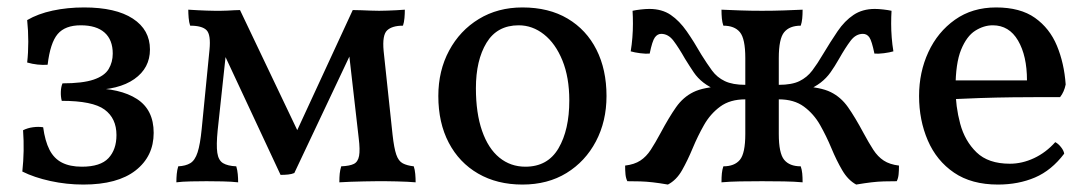

<svg xmlns="http://www.w3.org/2000/svg" viewBox="-20 -487 2924 516"><path d="M204 9Q159 9 115.5 -0.5Q72 -10 40 -26Q43 -54 43.5 -81.5Q44 -109 42 -137Q54 -143 68.5 -145Q83 -147 96 -145Q101 -108 113 -84.5Q125 -61 146.5 -50Q168 -39 200 -39Q250 -39 271.5 -62Q293 -85 293 -124Q293 -169 261 -192.5Q229 -216 146 -216Q143 -227 143.5 -240.5Q144 -254 148 -263Q202 -263 231.5 -273Q261 -283 272 -301.5Q283 -320 283 -343Q283 -380 261 -399.5Q239 -419 197 -419Q155 -419 135 -395.5Q115 -372 108 -313Q95 -312 81 -313.5Q67 -315 53 -319Q56 -345 56 -375Q56 -405 53 -433Q82 -450 121.5 -458.5Q161 -467 206 -467Q291 -467 337 -437Q383 -407 383 -354Q383 -304 341 -274.5Q299 -245 223 -245V-250Q303 -250 348 -221Q393 -192 393 -130Q393 -67 344.5 -29Q296 9 204 9Z M734 -17 578 -351H588L565 -137Q561 -97 564 -76.5Q567 -56 579.5 -48.5Q592 -41 615 -40Q618 -30 619 -19Q620 -8 620 3Q602 1 578 0.5Q554 0 535 0Q517 0 493 0.5Q469 1 454 3Q454 -9 455 -19.5Q456 -30 459 -40Q479 -41 491.5 -48.5Q504 -56 511 -77.5Q518 -99 522 -140L543 -353Q547 -394 535 -406Q523 -418 491 -418Q488 -427 487 -439Q486 -451 486 -461Q500 -460 512 -459.5Q524 -459 535.5 -458.5Q547 -458 557 -458Q565 -458 573.5 -458Q582 -458 591.5 -458.5Q601 -459 609.5 -459.5Q618 -460 625 -460L789 -116H769L928 -460Q938 -460 950.5 -459.5Q963 -459 976 -458.5Q989 -458 999 -458Q1010 -458 1021.5 -458.5Q1033 -459 1045 -459.5Q1057 -460 1068 -461Q1068 -450 1067 -438.5Q1066 -427 1063 -418Q1034 -418 1020.5 -405.5Q1007 -393 1011 -350L1035 -125Q1039 -89 1045 -71.5Q1051 -54 1062.5 -48Q1074 -42 1092 -40Q1095 -31 1096 -19.5Q1097 -8 1097 3Q1088 2 1074.5 1.5Q1061 1 1046 0.5Q1031 0 1017 0Q1003 0 992 0Q977 0 958.5 0.5Q940 1 922.5 1.5Q905 2 892 3Q892 -11 893 -20.5Q894 -30 897 -40Q920 -41 931 -46.5Q942 -52 945 -68Q948 -84 944 -116L917 -352H927L771 -22Q764 -19 754.5 -18Q745 -17 734 -17Z M1384 9Q1316 9 1265 -20.5Q1214 -50 1186 -103.5Q1158 -157 1158 -229Q1158 -297 1187 -351Q1216 -405 1267 -436Q1318 -467 1384 -467Q1455 -467 1505.5 -437Q1556 -407 1583 -353.5Q1610 -300 1610 -229Q1610 -161 1581.5 -107Q1553 -53 1502.5 -22Q1452 9 1384 9ZM1392 -39Q1452 -39 1481 -88.5Q1510 -138 1510 -217Q1510 -279 1491.5 -324.5Q1473 -370 1442 -394.5Q1411 -419 1374 -419Q1316 -419 1287.5 -372Q1259 -325 1259 -250Q1259 -183 1275.5 -135.5Q1292 -88 1322 -63.5Q1352 -39 1392 -39Z M2281 9Q2259 -3 2243.5 -29.5Q2228 -56 2214.5 -88.5Q2201 -121 2184 -151Q2167 -181 2140.5 -200.5Q2114 -220 2073 -220V-259Q2108 -259 2128.5 -269Q2149 -279 2163 -297.5Q2177 -316 2191 -340Q2212 -375 2231 -403Q2250 -431 2274 -447Q2298 -463 2331 -463Q2341 -463 2354 -461.5Q2367 -460 2376 -458Q2375 -442 2375 -423.5Q2375 -405 2376.5 -386Q2378 -367 2381 -349Q2371 -346 2355.5 -344Q2340 -342 2330 -343Q2323 -377 2316.5 -386.5Q2310 -396 2299 -396Q2280 -396 2266 -377.5Q2252 -359 2235 -329Q2223 -308 2212 -292.5Q2201 -277 2185.5 -265Q2170 -253 2143 -241L2134 -255Q2185 -253 2212.5 -239.5Q2240 -226 2259 -199Q2278 -172 2301 -129Q2315 -103 2327 -84.5Q2339 -66 2355 -55.5Q2371 -45 2396 -42Q2396 -29 2395 -18.5Q2394 -8 2390 0Q2371 0 2355 0.5Q2339 1 2322 3Q2305 5 2281 9ZM1775 9Q1752 5 1734.5 3Q1717 1 1701 0.5Q1685 0 1666 0Q1662 -8 1661 -18.5Q1660 -29 1660 -42Q1685 -45 1701 -55.5Q1717 -66 1729 -84.5Q1741 -103 1755 -129Q1778 -172 1797 -199Q1816 -226 1843.5 -239.5Q1871 -253 1922 -255L1913 -241Q1886 -253 1870.5 -265Q1855 -277 1844.5 -292.5Q1834 -308 1821 -329Q1804 -359 1790 -377.5Q1776 -396 1757 -396Q1747 -396 1740 -386.5Q1733 -377 1726 -343Q1716 -342 1700.5 -344Q1685 -346 1675 -349Q1678 -367 1679.5 -386Q1681 -405 1681 -423.5Q1681 -442 1680 -458Q1689 -460 1702 -461.5Q1715 -463 1725 -463Q1759 -463 1782.5 -447Q1806 -431 1825.5 -403Q1845 -375 1865 -340Q1880 -316 1893.5 -297.5Q1907 -279 1928 -269Q1949 -259 1983 -259V-220Q1942 -220 1915.5 -200.5Q1889 -181 1872 -151Q1855 -121 1841.5 -88.5Q1828 -56 1813 -29.5Q1798 -3 1775 9ZM1919 3Q1919 -11 1920 -21Q1921 -31 1924 -40Q1954 -40 1968.5 -57.5Q1983 -75 1983 -127V-331Q1983 -383 1968.5 -400.5Q1954 -418 1924 -418Q1921 -427 1920 -437.5Q1919 -448 1919 -461Q1941 -460 1969 -459Q1997 -458 2028 -458Q2059 -458 2087 -459Q2115 -460 2137 -461Q2137 -448 2136 -437.5Q2135 -427 2132 -418Q2102 -418 2087.5 -400.5Q2073 -383 2073 -331V-127Q2073 -75 2087.5 -57.5Q2102 -40 2132 -40Q2135 -31 2136 -21Q2137 -11 2137 3Q2115 1 2087 0.5Q2059 0 2028 0Q1997 0 1969 0.5Q1941 1 1919 3Z M2662 9Q2591 9 2544 -23Q2497 -55 2473.5 -109.5Q2450 -164 2450 -229Q2450 -293 2475 -347Q2500 -401 2546.5 -434Q2593 -467 2657 -467Q2722 -467 2761.5 -439Q2801 -411 2820.5 -364Q2840 -317 2844 -260Q2840 -240 2829 -226Q2812 -226 2778 -226Q2744 -226 2701 -225.5Q2658 -225 2613 -223.5Q2568 -222 2528 -220V-271H2740Q2740 -337 2716 -378Q2692 -419 2648 -419Q2624 -419 2601 -404.5Q2578 -390 2563 -353.5Q2548 -317 2548 -250Q2548 -201 2560.5 -154.5Q2573 -108 2604.5 -77.5Q2636 -47 2694 -47Q2727 -47 2759 -62Q2791 -77 2816 -105Q2824 -101 2831.5 -91.5Q2839 -82 2840 -74Q2806 -29 2761.5 -10Q2717 9 2662 9Z"/></svg>

Font: Vollkorn
Style: Regular
Weight: 400
Designer: Friedrich Althausen
Foundry: Friedrich Althausen
Version: Version 5.001